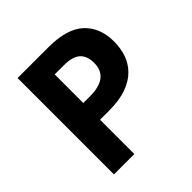

<svg xmlns="http://www.w3.org/2000/svg" viewBox="-189 -860 1006 1006"><g transform="rotate(-45 314.0 -357.0)"><path d="M318 -714Q456 -714 519.5 -654.5Q583 -595 583 -491Q583 -444 569 -401.5Q555 -359 522.5 -325.5Q490 -292 437 -273Q384 -254 306 -254H241V0H90V-714ZM310 -590H241V-378H291Q334 -378 365 -389Q396 -400 413 -424Q430 -448 430 -486Q430 -539 401 -564.5Q372 -590 310 -590Z"/></g></svg>

Font: Noto Sans Devanagari
Style: Regular
Weight: 400
Designer: Jelle Bosma - Monotype Design Team
Foundry: Monotype Imaging Inc.
Version: Version 2.003